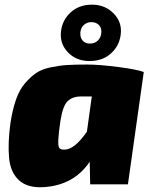

<svg xmlns="http://www.w3.org/2000/svg" viewBox="-20 -791 653 824"><path d="M364 -529Q307 -529 271 -567Q235 -605 242 -658Q248 -706 284 -738.5Q320 -771 375 -771Q431 -771 468 -733Q505 -695 498 -642Q492 -594 456 -561.5Q420 -529 364 -529ZM325 -653Q323 -631 334 -617.5Q345 -604 366 -604Q387 -604 400.5 -617.5Q414 -631 415 -653Q416 -672 404 -684Q392 -696 372 -696Q353 -696 340 -684Q327 -672 325 -653ZM367 0 365 -97Q298 3 170 12Q100 17 62.5 -16.5Q25 -50 19 -113Q13 -176 25 -264Q34 -322 49 -364.5Q64 -407 87.5 -434Q111 -461 135 -477.5Q159 -494 197.5 -502Q236 -510 269 -512Q302 -514 354 -514Q406 -514 487 -503.5Q568 -493 597 -482L529 0ZM374 -377H328Q291 -377 270 -356.5Q249 -336 239 -270Q225 -175 233 -159Q238 -147 260 -149Q302 -152 353 -226Z"/></svg>

Font: Exo 2.0 Black
Style: Italic
Weight: 900
Italic angle: -8°
Designer: Natanael Gama
Version: Version 1.001;PS 001.001;hotconv 1.0.70;makeotf.lib2.5.58329